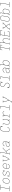

<svg xmlns="http://www.w3.org/2000/svg" viewBox="7304 -8090 991 15640"><g transform="rotate(-90 7800.0 -270.5)"><path d="M44 0V-19H236L352 -716H162V-735H565V-716H373L257 -19H447V0Z M846 8Q817 8 789 1.5Q761 -5 738.5 -20Q716 -35 701 -58.5Q686 -82 679.5 -109Q673 -136 673.5 -165Q674 -194 679 -223L697 -333Q702 -361 711 -387.5Q720 -414 735.5 -438.5Q751 -463 773 -483Q795 -503 821 -515.5Q847 -528 874.5 -534.5Q902 -541 929 -541Q958 -541 986 -533.5Q1014 -526 1036.5 -510.5Q1059 -495 1074 -472Q1089 -449 1095.5 -421.5Q1102 -394 1101.5 -365Q1101 -336 1096 -307L1078 -197Q1073 -169 1064 -142.5Q1055 -116 1039.5 -91.5Q1024 -67 1002 -47Q980 -27 954 -14.5Q928 -2 900.5 3Q873 8 846 8ZM846 -11Q871 -11 896.5 -15.5Q922 -20 945.5 -32Q969 -44 989 -62.5Q1009 -81 1023 -103.5Q1037 -126 1045 -150.5Q1053 -175 1057 -200L1076 -310Q1080 -336 1080.5 -362.5Q1081 -389 1075.5 -413.5Q1070 -438 1057 -459Q1044 -480 1023.5 -494Q1003 -508 978 -513.5Q953 -519 926 -519Q901 -519 876.5 -514Q852 -509 828.5 -497Q805 -485 785 -466.5Q765 -448 751.5 -426Q738 -404 730 -379.5Q722 -355 718 -330L700 -220Q695 -194 694.5 -168Q694 -142 699.5 -117.5Q705 -93 717.5 -72Q730 -51 750 -37Q770 -23 795 -17Q820 -11 846 -11Z M1445 8Q1420 8 1396 5Q1372 2 1349.5 -6.5Q1327 -15 1309 -30.5Q1291 -46 1282 -67L1271 0H1250L1280 -181H1301L1294 -136Q1290 -116 1293 -96.5Q1296 -77 1307 -61.5Q1318 -46 1334 -36Q1350 -26 1368 -20.5Q1386 -15 1406 -13Q1426 -11 1446 -11Q1465 -11 1484 -12.5Q1503 -14 1522 -18.5Q1541 -23 1559.5 -30.5Q1578 -38 1594 -50Q1610 -62 1621 -79Q1632 -96 1635 -115Q1639 -136 1633 -155.5Q1627 -175 1614.5 -190Q1602 -205 1585 -215.5Q1568 -226 1549.5 -233.5Q1531 -241 1512 -247Q1493 -253 1474 -259Q1455 -265 1436 -272Q1417 -279 1400 -289Q1383 -299 1368 -312Q1353 -325 1343 -341.5Q1333 -358 1328.5 -378Q1324 -398 1327 -419Q1331 -439 1342 -458Q1353 -477 1369 -491Q1385 -505 1404.5 -514.5Q1424 -524 1444.5 -529Q1465 -534 1485 -536Q1505 -538 1525 -538Q1550 -538 1575.5 -535Q1601 -532 1623.5 -523Q1646 -514 1665 -499Q1684 -484 1693 -462L1704 -530H1725L1695 -349H1674L1682 -394Q1685 -414 1682 -433.5Q1679 -453 1668.5 -468Q1658 -483 1641.5 -493Q1625 -503 1607 -509Q1589 -515 1569 -517Q1549 -519 1529 -519Q1511 -519 1493 -517.5Q1475 -516 1456.5 -511.5Q1438 -507 1420 -499.5Q1402 -492 1387 -479.5Q1372 -467 1361.5 -450.5Q1351 -434 1348 -416Q1344 -395 1350 -375Q1356 -355 1368.5 -340Q1381 -325 1397.5 -314.5Q1414 -304 1432.5 -296.5Q1451 -289 1470.5 -283Q1490 -277 1509 -271Q1528 -265 1546.5 -258Q1565 -251 1582.5 -241.5Q1600 -232 1614.5 -219Q1629 -206 1639.5 -189.5Q1650 -173 1654.5 -153Q1659 -133 1656 -112Q1652 -91 1640 -71.5Q1628 -52 1610.5 -38Q1593 -24 1572 -15Q1551 -6 1530 -1Q1509 4 1488 6Q1467 8 1445 8Z M2048 8Q2019 8 1990.5 2Q1962 -4 1939.5 -19.5Q1917 -35 1902 -58Q1887 -81 1880 -108Q1873 -135 1873.5 -164.5Q1874 -194 1879 -223L1897 -333Q1902 -361 1911 -387.5Q1920 -414 1935.5 -438.5Q1951 -463 1973 -483Q1995 -503 2021 -515.5Q2047 -528 2075 -533Q2103 -538 2130 -538Q2159 -538 2187 -531.5Q2215 -525 2237 -510Q2259 -495 2274 -471.5Q2289 -448 2295.5 -421Q2302 -394 2301.5 -365Q2301 -336 2296 -307L2288 -256H1905L1900 -220Q1895 -194 1894.5 -167.5Q1894 -141 1899.5 -117Q1905 -93 1918.5 -72Q1932 -51 1951.5 -36.5Q1971 -22 1996.5 -16.5Q2022 -11 2048 -11Q2078 -11 2109 -16.5Q2140 -22 2168 -38Q2196 -54 2217 -80Q2238 -106 2245 -137H2266Q2258 -102 2235.5 -72.5Q2213 -43 2182 -24.5Q2151 -6 2116.5 1Q2082 8 2048 8ZM2270 -274 2276 -310Q2280 -336 2280.5 -362Q2281 -388 2275.5 -412.5Q2270 -437 2257.5 -458Q2245 -479 2225 -493Q2205 -507 2180 -513Q2155 -519 2129 -519Q2104 -519 2079 -514.5Q2054 -510 2030 -498Q2006 -486 1986 -467.5Q1966 -449 1952 -426.5Q1938 -404 1930 -379.5Q1922 -355 1918 -330L1909 -274Z M2632 0Q2621 -28 2611 -56.5Q2601 -85 2591.5 -114Q2582 -143 2573 -172Q2564 -201 2556 -230.5Q2548 -260 2542 -290Q2536 -320 2531.5 -351Q2527 -382 2525.5 -413.5Q2524 -445 2529 -477L2535 -511H2466V-530H2627V-511H2556L2550 -477Q2545 -447 2546.5 -416.5Q2548 -386 2552 -356.5Q2556 -327 2562 -298.5Q2568 -270 2575 -241.5Q2582 -213 2590.5 -185Q2599 -157 2608 -129.5Q2617 -102 2626.5 -75Q2636 -48 2646 -21Q2665 -48 2684 -75Q2703 -102 2721 -129.5Q2739 -157 2757 -185Q2775 -213 2791.5 -241Q2808 -269 2823.5 -298Q2839 -327 2853 -356.5Q2867 -386 2878.5 -416Q2890 -446 2895 -477L2901 -511H2832V-530H2993V-511H2922L2916 -477Q2911 -445 2899 -413.5Q2887 -382 2872.5 -351Q2858 -320 2841.5 -290Q2825 -260 2807.5 -230.5Q2790 -201 2771.5 -172Q2753 -143 2734 -114Q2715 -85 2695.5 -56.5Q2676 -28 2656 0Z M3019 0V-19H3091L3206 -716H3137V-735H3230L3141 -199Q3156 -209 3170.5 -219Q3185 -229 3199.5 -239Q3214 -249 3228 -259.5Q3242 -270 3256 -281Q3270 -292 3284 -302.5Q3298 -313 3312 -324.5Q3326 -336 3339.5 -347Q3353 -358 3366.5 -370Q3380 -382 3393 -394Q3406 -406 3418.5 -418Q3431 -430 3443.5 -443Q3456 -456 3467 -470Q3478 -484 3488 -498.5Q3498 -513 3500 -530H3593V-511H3519Q3508 -487 3490 -466Q3472 -445 3453 -425.5Q3434 -406 3414 -387.5Q3394 -369 3373.5 -351.5Q3353 -334 3332 -316.5Q3311 -299 3289 -282Q3301 -268 3313.5 -253Q3326 -238 3337.5 -222.5Q3349 -207 3360.5 -191.5Q3372 -176 3382.5 -160Q3393 -144 3403 -127.5Q3413 -111 3421.5 -93.5Q3430 -76 3437 -57.5Q3444 -39 3446 -19H3509V0H3424Q3427 -16 3423 -32.5Q3419 -49 3413.5 -63.5Q3408 -78 3400.5 -92Q3393 -106 3385 -119.5Q3377 -133 3368.5 -146Q3360 -159 3351 -172Q3342 -185 3332.5 -197.5Q3323 -210 3313.5 -222.5Q3304 -235 3294 -247Q3284 -259 3274 -271Q3240 -245 3206 -220.5Q3172 -196 3137 -172L3112 -19H3180V0Z M3815 8Q3793 8 3771.5 5Q3750 2 3731 -7Q3712 -16 3697.5 -30.5Q3683 -45 3674.5 -64Q3666 -83 3664.5 -105Q3663 -127 3667 -149Q3671 -173 3683.5 -197Q3696 -221 3717 -237.5Q3738 -254 3762 -264Q3786 -274 3811.5 -279.5Q3837 -285 3861.5 -287Q3886 -289 3911 -289H4064L4073 -344Q4077 -368 4077 -391Q4077 -414 4070 -435Q4063 -456 4048.5 -473Q4034 -490 4015 -500.5Q3996 -511 3973 -515Q3950 -519 3927 -519Q3897 -519 3866.5 -513.5Q3836 -508 3808.5 -492.5Q3781 -477 3760.5 -451Q3740 -425 3734 -394H3713Q3720 -429 3741.5 -458.5Q3763 -488 3794 -506.5Q3825 -525 3859.5 -531.5Q3894 -538 3927 -538Q3953 -538 3979 -533.5Q4005 -529 4027 -517.5Q4049 -506 4065 -487Q4081 -468 4089 -444.5Q4097 -421 4097.5 -394.5Q4098 -368 4094 -341L4040 -19H4109V0H4016L4035 -112Q4019 -83 3994.5 -59Q3970 -35 3940 -19.5Q3910 -4 3878.5 2Q3847 8 3815 8ZM3816 -11Q3843 -11 3869.5 -15.5Q3896 -20 3922 -31Q3948 -42 3971 -60Q3994 -78 4010.5 -101Q4027 -124 4036.5 -150Q4046 -176 4050 -203L4061 -270H3911Q3894 -270 3877.5 -269.5Q3861 -269 3844 -266.5Q3827 -264 3810 -260Q3793 -256 3776.5 -249.5Q3760 -243 3744.5 -233.5Q3729 -224 3716.5 -211Q3704 -198 3697 -181.5Q3690 -165 3688 -148Q3684 -129 3685.5 -110Q3687 -91 3694 -74Q3701 -57 3714 -44.5Q3727 -32 3743 -24Q3759 -16 3778 -13.5Q3797 -11 3816 -11Z M5044 8Q5016 8 4989 2.5Q4962 -3 4939.5 -16.5Q4917 -30 4901.5 -51.5Q4886 -73 4878.5 -98.5Q4871 -124 4871.5 -152Q4872 -180 4877 -208L4934 -553Q4938 -579 4947 -604.5Q4956 -630 4971.5 -653Q4987 -676 5009 -694Q5031 -712 5056 -723.5Q5081 -735 5107.5 -739Q5134 -743 5160 -743Q5187 -743 5213 -738Q5239 -733 5261.5 -720.5Q5284 -708 5300 -688Q5316 -668 5323 -643L5338 -735H5359L5329 -554H5308Q5314 -588 5309 -622Q5304 -656 5283 -680Q5262 -704 5230 -714Q5198 -724 5164 -724Q5140 -724 5115.5 -720.5Q5091 -717 5068 -706.5Q5045 -696 5024.5 -679.5Q5004 -663 4989.5 -642Q4975 -621 4966.5 -597.5Q4958 -574 4954 -550L4897 -205Q4893 -180 4892.5 -155Q4892 -130 4898.5 -107.5Q4905 -85 4918 -65.5Q4931 -46 4951 -33.5Q4971 -21 4995 -16Q5019 -11 5044 -11Q5066 -11 5089 -14.5Q5112 -18 5133.5 -27Q5155 -36 5175 -50.5Q5195 -65 5209.5 -84Q5224 -103 5233.5 -124.5Q5243 -146 5247 -169H5267Q5263 -144 5253 -120Q5243 -96 5227 -74.5Q5211 -53 5189 -36.5Q5167 -20 5143 -10Q5119 0 5093.5 4Q5068 8 5044 8Z M5645 8Q5616 8 5589 1.5Q5562 -5 5540.5 -21Q5519 -37 5505.5 -60.5Q5492 -84 5486.5 -111Q5481 -138 5481.5 -166.5Q5482 -195 5487 -223L5535 -511H5466V-530H5559L5508 -220Q5503 -195 5502 -169Q5501 -143 5506 -119Q5511 -95 5522.5 -74Q5534 -53 5553 -38Q5572 -23 5596.5 -17Q5621 -11 5646 -11Q5670 -11 5695 -16Q5720 -21 5742.5 -33Q5765 -45 5784 -63.5Q5803 -82 5816.5 -104.5Q5830 -127 5837.5 -150.5Q5845 -174 5849 -199L5901 -511H5832V-530H5925L5840 -19H5909V0H5816L5833 -104Q5820 -78 5799.5 -55.5Q5779 -33 5753.5 -18.5Q5728 -4 5700 2Q5672 8 5645 8Z M6030 0V-19H6145L6227 -511H6114V-530H6251L6230 -405Q6244 -433 6263 -458.5Q6282 -484 6307.5 -502.5Q6333 -521 6363 -529.5Q6393 -538 6422 -538Q6438 -538 6454 -537Q6470 -536 6484.5 -531.5Q6499 -527 6511 -517.5Q6523 -508 6528 -494Q6533 -480 6532 -463.5Q6531 -447 6529 -431H6508Q6510 -444 6510.5 -457.5Q6511 -471 6507 -482.5Q6503 -494 6494 -502Q6485 -510 6473 -513.5Q6461 -517 6448 -518Q6435 -519 6422 -519Q6395 -519 6368 -511.5Q6341 -504 6317 -487.5Q6293 -471 6275 -448.5Q6257 -426 6244 -400Q6231 -374 6223.5 -347.5Q6216 -321 6212 -294L6166 -19H6302V0Z M6644 0V-19H6844L6960 -716H6778V-735H6984L6865 -19H7047V0Z M7254 205V186H7345L7354 131Q7357 115 7364.5 98.5Q7372 82 7380 66Q7388 50 7397 34Q7406 18 7416 3L7437 -30L7345 -338Q7340 -352 7336.5 -366.5Q7333 -381 7330 -396Q7327 -411 7325 -426Q7323 -441 7326 -457L7335 -511H7266V-530H7427V-511H7356L7347 -457Q7344 -442 7346 -427.5Q7348 -413 7350.5 -399Q7353 -385 7356.5 -371Q7360 -357 7364 -344L7451 -53L7637 -348Q7646 -361 7654 -374Q7662 -387 7669 -400.5Q7676 -414 7683 -428Q7690 -442 7692 -457L7701 -511H7632V-530H7793V-511H7722L7713 -457Q7710 -441 7703 -426Q7696 -411 7688.5 -396Q7681 -381 7672.5 -366.5Q7664 -352 7655 -338L7433 13Q7424 27 7415.5 41.5Q7407 56 7399.5 71Q7392 86 7385 101Q7378 116 7375 131L7363 205Z M8646 8Q8619 8 8593 3.5Q8567 -1 8545.5 -13.5Q8524 -26 8508.5 -46.5Q8493 -67 8486 -91L8471 0H8450L8480 -181H8501Q8495 -147 8500.5 -113Q8506 -79 8526.5 -55Q8547 -31 8579.5 -21Q8612 -11 8647 -11Q8680 -11 8713 -18Q8746 -25 8775.5 -43.5Q8805 -62 8825 -91.5Q8845 -121 8850 -154Q8855 -184 8847.5 -212Q8840 -240 8824.5 -263.5Q8809 -287 8787 -304.5Q8765 -322 8741 -336.5Q8717 -351 8692 -364.5Q8667 -378 8644 -394Q8621 -410 8601 -429.5Q8581 -449 8567.5 -473Q8554 -497 8548 -526Q8542 -555 8547 -585Q8551 -608 8561 -630.5Q8571 -653 8586.5 -672Q8602 -691 8623 -705.5Q8644 -720 8666.5 -728.5Q8689 -737 8712.5 -740Q8736 -743 8759 -743Q8786 -743 8812.5 -738Q8839 -733 8861.5 -720.5Q8884 -708 8900 -688Q8916 -668 8923 -643L8938 -735H8959L8929 -554H8908Q8914 -588 8909 -622Q8904 -656 8883 -680Q8862 -704 8829.5 -714Q8797 -724 8763 -724Q8742 -724 8720.5 -721.5Q8699 -719 8678 -711Q8657 -703 8638 -690.5Q8619 -678 8604.5 -661Q8590 -644 8580.5 -623.5Q8571 -603 8567 -582Q8562 -552 8569.5 -523.5Q8577 -495 8592.5 -472Q8608 -449 8630 -431Q8652 -413 8676 -398.5Q8700 -384 8724.5 -371Q8749 -358 8772 -342Q8795 -326 8815 -306.5Q8835 -287 8849 -262.5Q8863 -238 8869 -209.5Q8875 -181 8871 -151Q8866 -126 8855 -103.5Q8844 -81 8827 -61.5Q8810 -42 8788 -28.5Q8766 -15 8742 -6.5Q8718 2 8694 5Q8670 8 8646 8Z M9044 0V-19H9244L9360 -716H9178V-735H9384L9265 -19H9447V0Z M9815 8Q9793 8 9771.5 5Q9750 2 9731 -7Q9712 -16 9697.5 -30.5Q9683 -45 9674.5 -64Q9666 -83 9664.5 -105Q9663 -127 9667 -149Q9671 -173 9683.5 -197Q9696 -221 9717 -237.5Q9738 -254 9762 -264Q9786 -274 9811.5 -279.5Q9837 -285 9861.5 -287Q9886 -289 9911 -289H10064L10073 -344Q10077 -368 10077 -391Q10077 -414 10070 -435Q10063 -456 10048.5 -473Q10034 -490 10015 -500.5Q9996 -511 9973 -515Q9950 -519 9927 -519Q9897 -519 9866.5 -513.5Q9836 -508 9808.5 -492.5Q9781 -477 9760.5 -451Q9740 -425 9734 -394H9713Q9720 -429 9741.5 -458.5Q9763 -488 9794 -506.5Q9825 -525 9859.5 -531.5Q9894 -538 9927 -538Q9953 -538 9979 -533.5Q10005 -529 10027 -517.5Q10049 -506 10065 -487Q10081 -468 10089 -444.5Q10097 -421 10097.5 -394.5Q10098 -368 10094 -341L10040 -19H10109V0H10016L10035 -112Q10019 -83 9994.5 -59Q9970 -35 9940 -19.5Q9910 -4 9878.5 2Q9847 8 9815 8ZM9816 -11Q9843 -11 9869.5 -15.5Q9896 -20 9922 -31Q9948 -42 9971 -60Q9994 -78 10010.5 -101Q10027 -124 10036.5 -150Q10046 -176 10050 -203L10061 -270H9911Q9894 -270 9877.5 -269.5Q9861 -269 9844 -266.5Q9827 -264 9810 -260Q9793 -256 9776.5 -249.5Q9760 -243 9744.5 -233.5Q9729 -224 9716.5 -211Q9704 -198 9697 -181.5Q9690 -165 9688 -148Q9684 -129 9685.5 -110Q9687 -91 9694 -74Q9701 -57 9714 -44.5Q9727 -32 9743 -24Q9759 -16 9778 -13.5Q9797 -11 9816 -11Z M10447 8Q10418 8 10390 0.5Q10362 -7 10341 -24.5Q10320 -42 10307.5 -67Q10295 -92 10291 -120L10271 0H10182V-19H10253L10369 -716H10300V-735H10393L10341 -425Q10356 -452 10377 -474.5Q10398 -497 10424 -511.5Q10450 -526 10479 -532Q10508 -538 10536 -538Q10565 -538 10592.5 -531.5Q10620 -525 10641.5 -509Q10663 -493 10677 -469.5Q10691 -446 10697 -419.5Q10703 -393 10702 -364Q10701 -335 10696 -307L10678 -197Q10673 -170 10664.5 -143Q10656 -116 10640.5 -92Q10625 -68 10603 -48Q10581 -28 10555 -15Q10529 -2 10502 3Q10475 8 10447 8ZM10447 -11Q10472 -11 10497 -15.5Q10522 -20 10545.5 -32Q10569 -44 10589 -62.5Q10609 -81 10623 -103.5Q10637 -126 10645 -150.5Q10653 -175 10657 -200L10676 -310Q10680 -336 10680.5 -362Q10681 -388 10675.5 -412Q10670 -436 10657.5 -457.5Q10645 -479 10625.5 -493Q10606 -507 10581 -513Q10556 -519 10530 -519Q10506 -519 10481 -514.5Q10456 -510 10433 -497.5Q10410 -485 10391 -466.5Q10372 -448 10358.5 -426Q10345 -404 10337.5 -380Q10330 -356 10326 -331L10308 -221Q10303 -196 10302 -170Q10301 -144 10306 -120Q10311 -96 10322.5 -74.5Q10334 -53 10353 -38Q10372 -23 10396.5 -17Q10421 -11 10447 -11Z M11521 0V-19H11636L11752 -716H11578L11557 -590H11536L11560 -735H11971L11947 -590H11926L11947 -716H11773L11657 -19H11771V0Z M11982 0V-19H12053L12169 -716H12100V-735H12193L12142 -426Q12155 -452 12175.5 -474.5Q12196 -497 12221.5 -511.5Q12247 -526 12275 -532Q12303 -538 12331 -538Q12359 -538 12386 -531.5Q12413 -525 12434.5 -509Q12456 -493 12469.5 -469.5Q12483 -446 12489 -419Q12495 -392 12494 -363.5Q12493 -335 12488 -307L12440 -19H12509V0H12348V-19H12419L12468 -310Q12472 -335 12473 -361Q12474 -387 12469 -411Q12464 -435 12452.5 -456Q12441 -477 12422 -492Q12403 -507 12379 -513Q12355 -519 12329 -519Q12305 -519 12280 -514Q12255 -509 12232.5 -497Q12210 -485 12191 -466.5Q12172 -448 12158.5 -425.5Q12145 -403 12137.5 -379.5Q12130 -356 12126 -331L12074 -19H12143V0Z M12590 0V-19H12661L12777 -716H12708V-735H13159L13135 -590H13114L13135 -716H12798L12744 -392H13039L13036 -373H12741L12682 -19H13019L13040 -145H13061L13037 0Z M13182 0V-19H13253L13255 -27Q13258 -47 13268.5 -66Q13279 -85 13292.5 -101.5Q13306 -118 13321 -133.5Q13336 -149 13353 -163L13474 -266L13388 -368Q13376 -382 13365.5 -397Q13355 -412 13347 -429Q13339 -446 13334.5 -465Q13330 -484 13333 -504L13335 -511H13266V-530H13427V-511H13356L13354 -504Q13351 -485 13355 -468Q13359 -451 13366.5 -435.5Q13374 -420 13383.5 -406.5Q13393 -393 13404 -380L13489 -279L13609 -381Q13624 -394 13638 -407.5Q13652 -421 13664.5 -436Q13677 -451 13687 -468Q13697 -485 13700 -504L13701 -511H13632V-530H13793V-511H13722L13721 -504Q13717 -483 13706.5 -464Q13696 -445 13683 -428.5Q13670 -412 13654.5 -396.5Q13639 -381 13622 -367L13502 -264L13587 -162Q13599 -148 13609.5 -133Q13620 -118 13628 -101Q13636 -84 13640.5 -65Q13645 -46 13642 -27L13640 -19H13709V0H13548V-19H13619L13621 -27Q13624 -45 13620 -62Q13616 -79 13608.5 -94.5Q13601 -110 13591.5 -123.5Q13582 -137 13572 -150L13486 -251L13366 -149Q13351 -136 13337 -122.5Q13323 -109 13310.5 -94Q13298 -79 13288 -62Q13278 -45 13275 -27L13274 -19H13343V0Z M14046 8Q14018 8 13990.5 2.5Q13963 -3 13940.5 -16.5Q13918 -30 13902.5 -51.5Q13887 -73 13879.5 -98.5Q13872 -124 13872 -152Q13872 -180 13877 -208L13934 -553Q13938 -580 13947 -605.5Q13956 -631 13972.5 -654Q13989 -677 14011 -695Q14033 -713 14058.5 -723.5Q14084 -734 14110.5 -740Q14137 -746 14163 -746Q14191 -746 14218 -739Q14245 -732 14267.5 -718.5Q14290 -705 14306 -684Q14322 -663 14329.5 -637Q14337 -611 14337 -583Q14337 -555 14332 -527L14275 -182Q14271 -155 14262 -129.5Q14253 -104 14237 -81Q14221 -58 14198.5 -40Q14176 -22 14150.5 -11Q14125 0 14098.5 4Q14072 8 14046 8Q14046 8 14046 8Q14046 8 14046 8ZM14046 -11Q14070 -11 14094 -15Q14118 -19 14141.5 -29Q14165 -39 14185 -55.5Q14205 -72 14219.5 -93Q14234 -114 14242.5 -137.5Q14251 -161 14255 -185L14312 -530Q14316 -555 14316.5 -580Q14317 -605 14310.5 -628.5Q14304 -652 14290 -671Q14276 -690 14255.5 -702Q14235 -714 14210.5 -719Q14186 -724 14161 -724Q14136 -724 14112.5 -720Q14089 -716 14066 -705.5Q14043 -695 14023 -678.5Q14003 -662 13988.5 -641Q13974 -620 13966 -597Q13958 -574 13954 -550L13897 -205Q13893 -180 13892.5 -155Q13892 -130 13898.5 -107Q13905 -84 13919 -65Q13933 -46 13953 -33.5Q13973 -21 13997 -16Q14021 -11 14046 -11Z M14647 8Q14618 8 14590 0.5Q14562 -7 14541 -24.5Q14520 -42 14507.5 -67Q14495 -92 14491 -120L14471 0H14382V-19H14453L14569 -716H14500V-735H14593L14541 -425Q14556 -452 14577 -474.5Q14598 -497 14624 -511.5Q14650 -526 14679 -532Q14708 -538 14736 -538Q14765 -538 14792.5 -531.5Q14820 -525 14841.5 -509Q14863 -493 14877 -469.5Q14891 -446 14897 -419.5Q14903 -393 14902 -364Q14901 -335 14896 -307L14878 -197Q14873 -170 14864.5 -143Q14856 -116 14840.5 -92Q14825 -68 14803 -48Q14781 -28 14755 -15Q14729 -2 14702 3Q14675 8 14647 8ZM14647 -11Q14672 -11 14697 -15.5Q14722 -20 14745.5 -32Q14769 -44 14789 -62.5Q14809 -81 14823 -103.5Q14837 -126 14845 -150.5Q14853 -175 14857 -200L14876 -310Q14880 -336 14880.5 -362Q14881 -388 14875.5 -412Q14870 -436 14857.5 -457.5Q14845 -479 14825.5 -493Q14806 -507 14781 -513Q14756 -519 14730 -519Q14706 -519 14681 -514.5Q14656 -510 14633 -497.5Q14610 -485 14591 -466.5Q14572 -448 14558.5 -426Q14545 -404 14537.5 -380Q14530 -356 14526 -331L14508 -221Q14503 -196 14502 -170Q14501 -144 14506 -120Q14511 -96 14522.5 -74.5Q14534 -53 14553 -38Q14572 -23 14596.5 -17Q14621 -11 14647 -11Z M15044 0V-19H15244L15360 -716H15178V-735H15384L15265 -19H15447V0Z"/></g></svg>

Font: Iosevka Curly Slab ThExObl
Style: Regular
Weight: 100
Width: 7
Italic angle: -9°
Monospace: yes
Designer: Belleve Invis
Foundry: Belleve Invis
Version: Version 11.1.0; ttfautohint (v1.8.3)